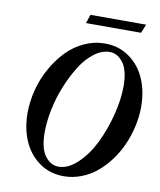

<svg xmlns="http://www.w3.org/2000/svg" viewBox="-89 -876 801 960"><g transform="rotate(10 311.0 -396.0)"><path d="M277.3 -760.3 292 -804.7H574.7L556.6 -760.3ZM299.8 13.2Q228 13.2 174.3 -25.9Q120.6 -64.9 94 -127.9Q67.4 -190.9 67.4 -267.6Q67.4 -326.2 82.8 -385.3Q98.1 -444.3 127.2 -496.3Q156.2 -548.3 194.8 -588.9Q233.4 -629.4 283.9 -652.8Q334.5 -676.3 389.2 -676.3Q460.9 -676.3 514.6 -637.2Q568.4 -598.1 595 -535.2Q621.6 -472.2 621.6 -395.5Q621.6 -346.7 610.6 -297.1Q599.6 -247.6 579.8 -202.4Q560.1 -157.2 530.8 -117.7Q501.5 -78.1 466.6 -49.1Q431.6 -20 388.4 -3.4Q345.2 13.2 299.8 13.2ZM266.1 -29.3Q314.9 -29.3 362.5 -74.7Q410.2 -120.1 443.4 -187.7Q476.6 -255.4 496.8 -334.5Q517.1 -413.6 517.1 -481Q517.1 -561.5 488.5 -600.1Q460 -638.7 419.4 -638.7Q379.9 -638.7 341.1 -609.1Q302.2 -579.6 272 -531.2Q241.7 -482.9 217.8 -424.1Q193.8 -365.2 181.2 -303Q168.5 -240.7 168.5 -187Q168.5 -106.4 197 -67.9Q225.6 -29.3 266.1 -29.3Z"/></g></svg>

Font: Elstob 10pt SemiBold
Style: Italic
Weight: 600
Italic angle: -20°
Designer: Peter S. Baker
Version: Version 1.015